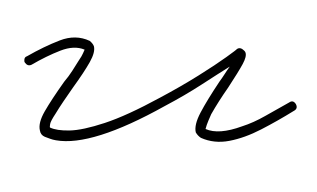

<svg xmlns="http://www.w3.org/2000/svg" viewBox="-50 -306 632 383"><g transform="rotate(10 266.0 -114.5)"><path d="M80 8Q73 8 68 7Q63 6 57 5Q48 3 45 -6Q39 -20 48 -45Q57 -70 76 -110Q83 -122 88 -134Q93 -146 97 -156Q102 -167 103 -172Q104 -177 105 -180Q83 -185 57.5 -169.5Q32 -154 6 -132Q-1 -127 -8 -134Q-10 -136 -10 -140.5Q-10 -145 -6 -147Q24 -172 53 -189.5Q82 -207 112 -199Q119 -195 122 -190Q127 -179 119.5 -157.5Q112 -136 95 -101Q88 -86 81.5 -71.5Q75 -57 70 -44Q63 -28 63 -22Q63 -16 64 -15Q78 -11 103.5 -16Q129 -21 170 -43Q211 -65 270 -112Q307 -141 337.5 -168.5Q368 -196 386 -214.5Q404 -233 404 -234Q408 -238 414 -236Q416 -235 418.5 -233.5Q421 -232 422 -230Q426 -223 420.5 -206.5Q415 -190 400 -155Q393 -140 387 -125.5Q381 -111 376 -97Q372 -81 371 -74.5Q370 -68 370 -66Q398 -59 441 -84Q462 -95 483 -112.5Q504 -130 525 -147Q532 -154 539 -146Q545 -138 537 -132Q509 -107 479.5 -84.5Q450 -62 421 -51Q392 -40 364 -47Q357 -50 352 -56Q346 -70 354.5 -96.5Q363 -123 381 -164Q385 -172 388.5 -180.5Q392 -189 396 -197Q377 -180 347.5 -152.5Q318 -125 282 -97Q153 8 80 8Z"/></g></svg>

Font: Redacted Script Light
Style: Regular
Weight: 300
Designer: Christian Naths
Foundry: Christian Naths
Version: Version 1.001; ttfautohint (v1.8.3)